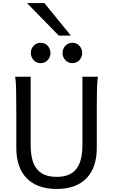

<svg xmlns="http://www.w3.org/2000/svg" viewBox="-20 -1209 743 1241"><path d="M612.8 -712.9Q607.9 -683.6 606.7 -630.1Q605.5 -576.7 605.5 -500.5V-251.5Q605.5 -191.9 589.8 -143.3Q574.2 -94.7 542.2 -60.1Q510.3 -25.4 461.4 -6.6Q412.6 12.2 346.7 12.2Q279.8 12.2 230.7 -6.6Q181.6 -25.4 149.4 -60.1Q117.2 -94.7 101.3 -143.3Q85.4 -191.9 85.4 -251.5V-500.5Q85.4 -572.8 84.2 -628.2Q83 -683.6 78.1 -712.9H178.2V-273.4Q178.2 -225.6 186.5 -187.3Q194.8 -148.9 214.4 -121.8Q233.9 -94.7 266.1 -80.3Q298.3 -65.9 346.7 -65.9Q394 -65.9 425.8 -80.3Q457.5 -94.7 476.8 -121.8Q496.1 -148.9 504.4 -187.3Q512.7 -225.6 512.7 -273.4V-712.9ZM179.2 -866.7Q179.2 -880.4 184.1 -892.3Q189 -904.3 197.5 -913.3Q206.1 -922.4 217.5 -927.5Q229 -932.6 242.7 -932.6Q256.3 -932.6 268.1 -927.5Q279.8 -922.4 288.1 -913.3Q296.4 -904.3 301.3 -892.3Q306.2 -880.4 306.2 -866.7Q306.2 -853 301.3 -841.1Q296.4 -829.1 288.1 -820.1Q279.8 -811 268.1 -805.9Q256.3 -800.8 242.7 -800.8Q229 -800.8 217.5 -805.9Q206.1 -811 197.5 -820.1Q189 -829.1 184.1 -841.1Q179.2 -853 179.2 -866.7ZM384.3 -866.7Q384.3 -880.4 389.2 -892.3Q394 -904.3 402.6 -913.3Q411.1 -922.4 422.6 -927.5Q434.1 -932.6 447.8 -932.6Q461.4 -932.6 473.1 -927.5Q484.9 -922.4 493.2 -913.3Q501.5 -904.3 506.3 -892.3Q511.2 -880.4 511.2 -866.7Q511.2 -853 506.3 -841.1Q501.5 -829.1 493.2 -820.1Q484.9 -811 473.1 -805.9Q461.4 -800.8 447.8 -800.8Q434.1 -800.8 422.6 -805.9Q411.1 -811 402.6 -820.1Q394 -829.1 389.2 -841.1Q384.3 -853 384.3 -866.7ZM267.1 -1189 438 -979H359.9L154.8 -1189Z"/></svg>

Font: Andika FrenchTight
Style: Regular
Weight: 400
Designer: Victor Gaultney, Annie Olsen, Julie Remington, Don Collingsworth, Eric Hays, Becca Hirsbrunner
Foundry: SIL International
Version: Version 5.000 ; Dig1 Dig4Opn Dig7 LnSpcTght